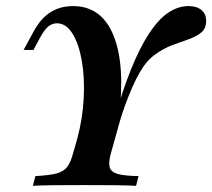

<svg xmlns="http://www.w3.org/2000/svg" viewBox="-20 -602 688 622"><path d="M86.5 0 94.6 -31.5Q139 -33.9 162.6 -39.9Q186.2 -46 197.7 -61.3Q209.2 -76.6 216.5 -104.8L230.2 -152.4Q247.9 -218.1 251.2 -284.1Q254.6 -350.1 245 -405.1Q235.4 -460.1 214.8 -493.3Q194.1 -526.5 164.6 -526.5Q148.9 -526.5 136.5 -516.3Q124 -506 110 -480.4L88.4 -440.3H56.5L87.1 -496.6Q102.5 -525.9 121 -544.4Q139.6 -563 163.4 -572.6Q187.3 -582.3 216.6 -582.3Q308.9 -582.3 347.8 -487Q386.7 -391.7 364.9 -217.2L348.9 -211.2Q376.5 -308.3 404.8 -378.2Q433.1 -448 462.9 -493.5Q492.7 -538.9 524.6 -560.6Q556.5 -582.3 591 -582.3Q617.1 -582.3 632.5 -569.6Q647.8 -556.9 647.8 -534.4Q647.8 -509.9 632.4 -497Q616.9 -484.1 592.6 -475.4Q568.2 -466.8 539.1 -456.1Q509.9 -445.4 481.8 -425Q453.7 -404.5 432.4 -366.9Q421.2 -347.9 409.3 -320.9Q397.5 -294 386.7 -264.9Q376 -235.8 367.9 -207.9L339.1 -104.8Q331.1 -75.4 335.4 -60.1Q339.6 -44.8 361.3 -38.5Q382.9 -32.3 428.9 -31.5L420.8 0Q395.6 -1.6 354 -2Q312.4 -2.4 254.6 -2.4Q193.3 -2.4 150.8 -2Q108.2 -1.6 86.5 0Z"/></svg>

Font: Playfair 5pt SemiExpanded Light 12pt
Style: Italic
Weight: 300
Italic angle: -15.6°
Version: Version 2.000;gftools[0.9.28]